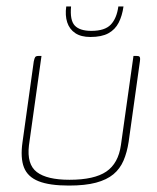

<svg xmlns="http://www.w3.org/2000/svg" viewBox="-20 -573 489 597"><path d="M109 -399 70 -121Q63 -62 94.5 -38Q126 -14 196 -14Q273 -14 310.5 -39.5Q348 -65 356 -122L395 -399Q396 -399 397.5 -399Q399 -399 400 -399Q401 -399 402.5 -399Q404 -399 405 -399Q411 -399 413 -397.5Q415 -396 415.5 -392.5Q416 -389 415 -382L380 -132Q375 -99 364 -73.5Q353 -48 332.5 -31Q312 -14 278.5 -5Q245 4 194 4Q134 4 100 -9.5Q66 -23 54.5 -52.5Q43 -82 50 -131L85 -382Q87 -392 89.5 -395.5Q92 -399 99 -399Q102 -399 104 -399Q106 -399 109 -399ZM261 -458Q232 -458 214 -470Q196 -482 189 -503.5Q182 -525 186 -553H201Q197 -510 212.5 -493.5Q228 -477 264 -477Q306 -477 324.5 -496.5Q343 -516 348 -553H364Q360 -524 349 -502.5Q338 -481 317 -469.5Q296 -458 261 -458Z"/></svg>

Font: Genos Thin
Style: Italic
Weight: 100
Italic angle: -8°
Designer: Robert E. Leuschke
Foundry: Robert E. Leuschke
Version: Version 1.010